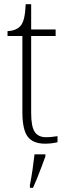

<svg xmlns="http://www.w3.org/2000/svg" viewBox="-20 -677 319 918"><path d="M196 10Q138 10 112.5 -23.5Q87 -57 87 -142V-505H16V-528Q56 -530 77 -552Q89 -565 95 -590Q101 -615 103 -657H129V-536H246V-505H129V-137Q129 -72 146 -46.5Q163 -21 200 -21Q216 -21 228 -22.5Q240 -24 255 -26V3Q225 10 196 10ZM123 208Q130 172 135.5 134.5Q141 97 145 61H197V71Q189 92 179 119.5Q169 147 158 174Q147 201 138 221H123Z"/></svg>

Font: Noto Serif Tamil SemiCondensed ExtraLight
Style: Regular
Weight: 200
Width: 4
Designer: Indian Type Foundry, Tom Grace, and the Monotype Design Team
Foundry: Monotype Imaging Inc.
Version: Version 2.004; ttfautohint (v1.8.4.7-5d5b)